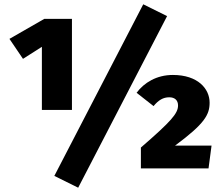

<svg xmlns="http://www.w3.org/2000/svg" viewBox="-20 -784 1031 894"><path d="M647 -764 233 35 344 90 758 -709ZM315 -696H186L24 -603L87 -510L175 -566V-272H315ZM785 -435C709 -435 651 -399 616 -352L695 -290C718 -318 740 -331 768 -331C794 -331 809 -317 809 -293C809 -256 778 -220 636 -97V0H951L965 -106H795C933 -208 956 -250 956 -306C956 -371 901 -435 785 -435Z"/></svg>

Font: Fira Sans Heavy
Style: Regular
Weight: 900
Designer: bBox Type GmbH & Carrois Corporate GbR & Edenspiekermann AG
Foundry: bBox Type GmbH & Carrois Corporate GbR & Edenspiekermann AG
Version: Version 4.300;PS 004.300;hotconv 1.0.88;makeotf.lib2.5.64775